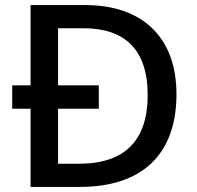

<svg xmlns="http://www.w3.org/2000/svg" viewBox="-20 -734 773 754"><path d="M316 -714H100V-399H28V-307H100V0H294C533 0 673 -123 673 -364C673 -593 533 -714 316 -714ZM309 -623C468 -623 560 -541 560 -361C560 -182 470 -91 290 -91H208V-307H368V-399H208V-623Z"/></svg>

Font: Noto Sans Bamum Medium
Style: Regular
Weight: 500
Designer: Monotype Design Team
Foundry: Monotype Imaging Inc.
Version: Version 2.002